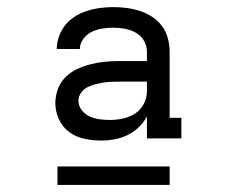

<svg xmlns="http://www.w3.org/2000/svg" viewBox="-20 -713 640 541"><path d="M265 -317Q241 -317 217.5 -322Q194 -327 175 -341Q156 -355 146 -377Q136 -399 136 -422Q136 -443 143 -462Q150 -481 164.5 -495.5Q179 -510 197.5 -518.5Q216 -527 235.5 -532Q255 -537 275.5 -539Q296 -541 316 -541H394V-567Q394 -584 385.5 -598.5Q377 -613 362.5 -621Q348 -629 331.5 -632Q315 -635 299 -635Q283 -635 267.5 -632.5Q252 -630 238 -623Q224 -616 214.5 -603Q205 -590 205 -575H140Q140 -593 146.5 -611Q153 -629 164.5 -643Q176 -657 192 -667Q208 -677 225.5 -682.5Q243 -688 261.5 -690.5Q280 -693 299 -693Q318 -693 337 -690.5Q356 -688 374.5 -682Q393 -676 409 -665.5Q425 -655 436.5 -639.5Q448 -624 453 -605Q458 -586 458 -567V-381H491V-323H394V-385Q385 -368 371 -354.5Q357 -341 339.5 -332.5Q322 -324 303 -320.5Q284 -317 265 -317ZM289 -375Q308 -375 326.5 -379Q345 -383 360.5 -393Q376 -403 385 -420Q394 -437 394 -455V-483H316Q304 -483 292.5 -482.5Q281 -482 269.5 -480Q258 -478 246.5 -475Q235 -472 225 -466.5Q215 -461 208 -451Q201 -441 201 -429Q201 -415 210 -403Q219 -391 232.5 -385Q246 -379 260.5 -377Q275 -375 289 -375ZM142 -192V-244H458V-192Z"/></svg>

Font: Iosevka Etoile Light
Style: Regular
Weight: 300
Designer: Belleve Invis
Foundry: Belleve Invis
Version: Version 25.0.1; ttfautohint (v1.8.4)